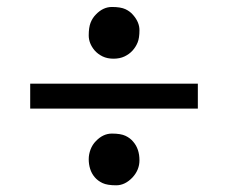

<svg xmlns="http://www.w3.org/2000/svg" viewBox="-20 -601 667 562"><path d="M256.8 -453.6Q239.7 -474.1 239.7 -497.3Q239.7 -520.5 245.1 -534.4Q250.5 -548.3 260.7 -558.6Q281.7 -580.6 307.6 -580.6Q333.5 -580.6 347.4 -574Q361.3 -567.4 370.1 -556.6Q388.2 -535.6 388.2 -512.7Q388.2 -489.7 382.8 -476.6Q377.4 -463.4 367.9 -452.9Q358.4 -442.4 344.5 -435.8Q330.6 -429.2 312.3 -429.2Q293.9 -429.2 280 -436Q266.1 -442.9 256.8 -453.6ZM68.4 -356H559.1V-283.2H68.4ZM260.7 -188Q281.7 -210 307.6 -210Q333.5 -210 347.4 -203.4Q361.3 -196.8 370.1 -186Q388.2 -165 388.2 -131.8Q388.2 -104 368.2 -82Q346.2 -58.6 320.1 -58.6Q293.9 -58.6 280 -65.2Q266.1 -71.8 257.1 -82.5Q248 -93.3 243.9 -106.7Q239.7 -120.1 239.7 -134.8Q239.7 -149.4 245.1 -163.6Q250.5 -177.7 260.7 -188Z"/></svg>

Font: Stoke
Style: Regular
Weight: 400
Designer: Nicole Fally
Foundry: Nicole Fally
Version: Version 1.002